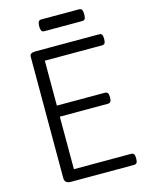

<svg xmlns="http://www.w3.org/2000/svg" viewBox="-161 -1246 1027 1342"><g transform="rotate(-15 352.0 -575.0)"><path d="M179 0Q157 0 146 -10Q135 -20 135 -40V-918Q135 -932 146 -938.5Q157 -945 179 -945H636Q651 -945 657 -936.5Q663 -928 663 -905Q663 -883 657 -874Q651 -865 636 -865H223V-540H569Q584 -540 590.5 -531.5Q597 -523 597 -500Q597 -478 590.5 -469Q584 -460 569 -460H223V-80H636Q651 -80 657 -71.5Q663 -63 663 -40Q663 -18 657 -9Q651 0 636 0ZM274 -1065Q257 -1065 252 -1076.5Q247 -1088 247 -1106Q247 -1125 252 -1137.5Q257 -1150 274 -1150H546Q564 -1150 568.5 -1137.5Q573 -1125 573 -1106Q573 -1088 568.5 -1076.5Q564 -1065 546 -1065Z"/></g></svg>

Font: Playwrite HU
Style: Regular
Weight: 400
Designer: Veronika Burian, José Scaglione
Foundry: TypeTogether
Version: Version 1.002